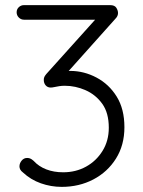

<svg xmlns="http://www.w3.org/2000/svg" viewBox="-20 -720 560 750"><path d="M86 -103Q92 -103 97.5 -101Q103 -99 111 -92Q131 -70 160.5 -58.5Q190 -47 227 -47Q276 -47 316 -69Q356 -91 380.5 -130.5Q405 -170 405 -221Q405 -279 379.5 -314.5Q354 -350 314.5 -367.5Q275 -385 233 -385Q222 -385 212 -383.5Q202 -382 193 -380Q184 -378 178 -378Q166 -378 158.5 -386.5Q151 -395 151 -408Q151 -415 153.5 -420Q156 -425 161 -431L366 -659L377 -643H74Q62 -643 53.5 -651.5Q45 -660 45 -672Q45 -684 53.5 -692Q62 -700 74 -700H410Q428 -700 434.5 -689.5Q441 -679 441 -669Q441 -663 438.5 -657.5Q436 -652 431 -647L228 -420L206 -433Q209 -436 226 -439.5Q243 -443 254 -443Q308 -443 357 -417Q406 -391 436 -342.5Q466 -294 466 -223Q466 -153 433 -100.5Q400 -48 344.5 -19Q289 10 221 10Q179 10 139.5 -4Q100 -18 70 -46Q62 -52 59 -58Q56 -64 56 -70Q56 -82 64.5 -92.5Q73 -103 86 -103Z"/></svg>

Font: Quicksand Light
Style: Regular
Weight: 400
Version: Version 3.004